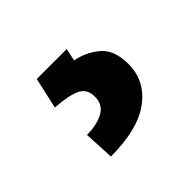

<svg xmlns="http://www.w3.org/2000/svg" viewBox="-68 -89 396 396"><g transform="rotate(-45 129.5 108.5)"><path d="M67.9 -2H155.3L149.4 25.4Q177.2 30.3 200.4 49.1Q223.6 67.9 223.6 109.9Q223.6 158.7 182.9 189Q142.1 219.2 63 219.2L59.6 152.8Q87.9 152.8 107.4 142.6Q127 132.3 127 108.4Q127 85.9 109.4 77.4Q91.8 68.8 52.7 65.9Z"/></g></svg>

Font: Vazirmatn UI FD Medium
Style: Regular
Weight: 500
Designer: Saber Rastikerdar
Foundry: Saber Rastikerdar
Version: Version 33.003